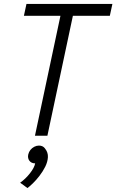

<svg xmlns="http://www.w3.org/2000/svg" viewBox="-20 -687 589 972"><path d="M220 0H157L286 -607H101L114 -667H549L536 -607H349ZM158 140Q139 140 129 127Q119 114 123 95Q126 82 134 72Q142 62 153.5 56Q165 50 177 50Q196 50 206.5 63Q217 76 213 95Q210 107 201.5 117.5Q193 128 182 134Q171 140 158 140ZM82 238Q109 219 131.5 190.5Q154 162 158 140L208 65Q224 85 222.5 109Q221 133 209 157Q197 181 180 203Q163 225 146.5 241Q130 257 119 265Z"/></svg>

Font: Epunda Sans Light
Style: Italic
Weight: 300
Italic angle: -12.0243°
Designer: Simon Atzbach
Foundry: typofactur
Version: Version 2.204